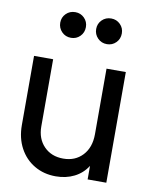

<svg xmlns="http://www.w3.org/2000/svg" viewBox="-88 -844 719 921"><g transform="rotate(10 271.5 -384.0)"><path d="M45 -202V-539H138V-212Q138 -152 174 -115Q210 -78 268 -78Q326 -78 362 -116.5Q398 -155 398 -220V-539H492V0H401V-66Q377 -28 337 -8Q297 12 247 12Q189 12 143 -15Q97 -42 71 -90.5Q45 -139 45 -202ZM141 -718Q141 -744 159 -762Q177 -780 204 -780Q230 -780 248 -762Q266 -744 266 -718Q266 -691 248 -673Q230 -655 204 -655Q177 -655 159 -673.5Q141 -692 141 -718ZM379 -780Q405 -780 423 -762Q441 -744 441 -718Q441 -691 423 -673Q405 -655 379 -655Q352 -655 334 -673.5Q316 -692 316 -718Q316 -744 334 -762Q352 -780 379 -780Z"/></g></svg>

Font: BLUETTI 2.0 Normal
Style: Normal
Weight: 400
Designer: Stijn de Vries
Foundry: tokotype
Version: Version 2.005;October 31, 2023;FontCreator 14.0.0.2814 64-bi